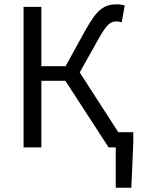

<svg xmlns="http://www.w3.org/2000/svg" viewBox="-20 -688 668 896"><path d="M520 188V0H487L285 -311H173V0H90V-656H173V-379H286L378 -546Q399 -583 416 -607Q433 -631 450.5 -644.5Q468 -658 486 -663Q504 -668 526 -668Q535 -668 544.5 -666.5Q554 -665 562 -662L548 -584Q542 -586 535.5 -587Q529 -588 524 -588Q513 -588 504 -585Q495 -582 485.5 -573Q476 -564 465 -548Q454 -532 439 -505L352 -350L532 -71H602V-21L593 188Z"/></svg>

Font: Giro Regular
Style: Regular
Weight: 400
Designer: Paul D. Hunt
Foundry: Adobe Systems Incorporated
Version: Version 1.000;PS 1.0;hotconv 1.0.88;makeotf.lib2.5.647800